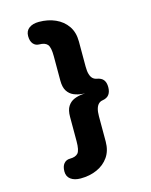

<svg xmlns="http://www.w3.org/2000/svg" viewBox="-138 -869 895 1136"><g transform="rotate(-15 309.5 -301.5)"><path d="M181 48.5Q215 48.5 230.2 31.8Q245.5 15 245.5 -41V-190.5Q245.5 -231.5 260.2 -254.5Q275 -277.5 299 -287.8Q323 -298 352.2 -300.5Q381.5 -303 410.5 -303V-300Q381.5 -300 352.2 -302.5Q323 -305 299 -315.2Q275 -325.5 260.2 -348.5Q245.5 -371.5 245.5 -412.5V-562Q245.5 -617.5 230.2 -634.5Q215 -651.5 181 -651.5Q158 -651.5 143.8 -668.2Q129.5 -685 129.5 -716Q129.5 -747.5 152 -764.2Q174.5 -781 212.5 -781Q268 -781 313 -761Q358 -741 384.8 -702.5Q411.5 -664 411.5 -607.5V-453.5Q411.5 -425 417 -406.8Q422.5 -388.5 432.5 -379.2Q442.5 -370 456 -367.5Q485 -362.5 497.2 -346.2Q509.5 -330 509.5 -302Q509.5 -274 497 -256.8Q484.5 -239.5 456 -235Q442.5 -233 432.5 -223.5Q422.5 -214 417 -196Q411.5 -178 411.5 -149.5V5Q411.5 61 384.8 99.5Q358 138 313 158Q268 178 212.5 178Q174.5 178 152 161.2Q129.5 144.5 129.5 113.5Q129.5 82 143.8 65.2Q158 48.5 181 48.5Z"/></g></svg>

Font: Sono ExtraLight Monospace ExtraBold
Style: Regular
Weight: 800
Version: Version 2.112